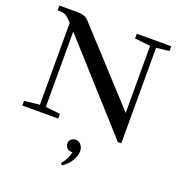

<svg xmlns="http://www.w3.org/2000/svg" viewBox="-161 -795 1109 1194"><g transform="rotate(20 394.0 -198.5)"><path d="M23.4 0V-31.2L124.5 -42V-583.5L122.1 -585.9Q95.2 -616.2 79.1 -624Q63 -631.8 26.9 -631.8V-663.1H147.9Q196.8 -663.1 218.8 -639.2L643.1 -176.8V-620.6L539.6 -631.8V-663.1H767.6V-631.8L682.1 -621.6V10.3H659.2L163.6 -540.5V-42L260.7 -31.2V0ZM381.8 265.6 372.1 253.4Q406.7 212.9 415.5 166.5H411.6Q387.7 166.5 377.4 153.3Q367.2 140.1 367.2 124Q367.2 107.9 379.2 97.2Q391.1 86.4 410.2 86.4Q431.2 86.4 444.8 103.8Q458.5 121.1 458.5 143.6Q458.5 174.8 438.7 208Q418.9 241.2 381.8 265.6Z"/></g></svg>

Font: Elstob 10pt Medium
Style: Regular
Weight: 500
Designer: Peter S. Baker
Version: Version 1.015